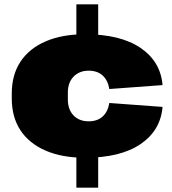

<svg xmlns="http://www.w3.org/2000/svg" viewBox="-20 -810 790 880"><path d="M430 -790V-623H330V-790ZM430 -117V50H330V-117ZM369 -87Q265 -87 189.5 -119.5Q114 -152 74 -212.5Q34 -273 34 -358V-382Q34 -467 74 -527.5Q114 -588 189.5 -620.5Q265 -653 369 -653Q532 -653 624 -590.5Q716 -528 725 -420L481 -402Q475 -441 451 -463.5Q427 -486 386 -486Q344 -486 317.5 -459Q291 -432 291 -386V-354Q291 -308 317 -281Q343 -254 386 -254Q427 -254 451 -276.5Q475 -299 481 -338L725 -320Q716 -212 624 -149.5Q532 -87 369 -87Z"/></svg>

Font: Pathway Extreme 28pt Black
Style: Regular
Weight: 900
Designer: Eduardo Rodriguez Tunni
Foundry: Eduardo Rodriguez Tunni
Version: Version 1.001;gftools[0.9.26]